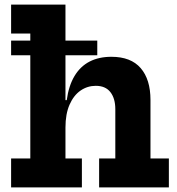

<svg xmlns="http://www.w3.org/2000/svg" viewBox="-20 -810 767 830"><path d="M28 -571V-634.5H400.5V-571ZM263 -125H334V0H28V-125H111V-665H28V-790H263ZM478.5 -125V-338Q478.5 -384.5 457.2 -411.8Q436 -439 394 -439Q358 -439 328.2 -418.5Q298.5 -398 280.8 -357.8Q263 -317.5 263 -258.5L237 -377H268.5Q277 -439.5 302 -481.2Q327 -523 367.2 -543.8Q407.5 -564.5 461.5 -564.5Q546 -564.5 588.2 -515.5Q630.5 -466.5 630.5 -378V-125H710V0H408.5V-125Z"/></svg>

Font: Hepta Slab ExtraLight
Style: Bold
Weight: 700
Version: Version 1.102